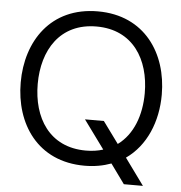

<svg xmlns="http://www.w3.org/2000/svg" viewBox="-56 -785 869 922"><g transform="rotate(5 378.5 -324.0)"><path d="M575 84H667L574 -44C670 -111 719 -230 719 -360C719 -559 605 -732 379 -732C152 -732 39 -559 39 -360C39 -161 152 12 379 12C427 12 469 4 507 -10ZM121 -360C121 -522 202 -659 379 -659C555 -659 637 -522 637 -360C637 -254 602 -159 529 -106L453 -210H362L462 -73C437 -65 409 -61 379 -61C202 -61 121 -198 121 -360Z"/></g></svg>

Font: Aspekta 350
Style: Regular
Weight: 350
Designer: Ivo Dolenc
Version: Version 2.000